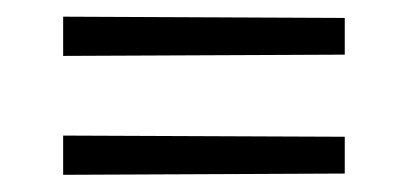

<svg xmlns="http://www.w3.org/2000/svg" viewBox="-20 -348 484 228"><path d="M55 -140.4V-187L389.4 -185.6V-141.9ZM55 -281.6V-328.2L389.4 -326.7V-283.1Z"/></svg>

Font: Parastoo
Style: Regular
Weight: 400
Foundry: Saber Rastikerdar (saber.rastikerdar@gmail.com)
Version: Version 3.000